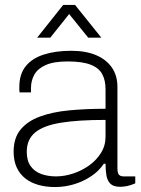

<svg xmlns="http://www.w3.org/2000/svg" viewBox="-20 -743 571 775"><path d="M202 12Q166 12 135.5 3.5Q105 -5 82.5 -22.5Q60 -40 47.5 -67Q35 -94 35 -131Q35 -186 63 -220Q91 -254 141 -272.5Q191 -291 259 -297.5Q327 -304 406 -304V-383Q406 -419 392.5 -444Q379 -469 345.5 -482Q312 -495 253 -495Q197 -495 164.5 -480.5Q132 -466 118.5 -441.5Q105 -417 105 -387V-370H59Q58 -375 58 -380Q58 -385 58 -392Q58 -444 84 -476Q110 -508 157.5 -523Q205 -538 267 -538Q326 -538 367.5 -520.5Q409 -503 431.5 -470.5Q454 -438 454 -392V-64Q454 -45 460 -38Q466 -31 479 -31H526V-3Q508 5 493 8Q478 11 465 11Q438 11 425.5 -1.5Q413 -14 409.5 -35.5Q406 -57 406 -82H399Q379 -52 347 -31Q315 -10 278 1Q241 12 202 12ZM206 -31Q240 -31 275 -42.5Q310 -54 339.5 -75Q369 -96 387.5 -125.5Q406 -155 406 -191V-259Q295 -259 225 -247.5Q155 -236 121.5 -208Q88 -180 88 -130Q88 -94 104 -72Q120 -50 147 -40.5Q174 -31 206 -31ZM130 -591 235 -723H283L389 -591H336L244 -705H274L183 -591Z"/></svg>

Font: Archivo SemiBold Thin
Style: Regular
Weight: 250
Version: Version 2.001